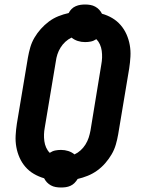

<svg xmlns="http://www.w3.org/2000/svg" viewBox="-20 -794 640 853"><path d="M251 39Q239 39 227.5 37Q216 35 206 29.5Q196 24 188.5 16Q181 8 176 -2Q152 -9 130.5 -21.5Q109 -34 93 -52.5Q77 -71 67 -93.5Q57 -116 52.5 -141Q48 -166 49.5 -192.5Q51 -219 55 -245L104 -538Q108 -561 114.5 -583.5Q121 -606 133 -626.5Q145 -647 161.5 -665.5Q178 -684 197.5 -698.5Q217 -713 239.5 -722Q262 -731 285 -736Q290 -746 298 -754Q306 -762 316.5 -766.5Q327 -771 337.5 -772.5Q348 -774 358 -774Q370 -774 381.5 -772Q393 -770 403 -764.5Q413 -759 420.5 -751Q428 -743 433 -733Q458 -726 479 -713.5Q500 -701 516 -682.5Q532 -664 542 -641.5Q552 -619 556.5 -594Q561 -569 559.5 -542.5Q558 -516 554 -490L505 -197Q501 -174 494.5 -151.5Q488 -129 476 -108.5Q464 -88 448 -69.5Q432 -51 412 -36.5Q392 -22 369.5 -13Q347 -4 325 1Q319 11 311 19Q303 27 293 31.5Q283 36 272.5 37.5Q262 39 251 39ZM311 -108Q326 -115 338.5 -126.5Q351 -138 360 -152.5Q369 -167 374 -182.5Q379 -198 382 -214L430 -507Q433 -523 433.5 -538Q434 -553 432 -568Q430 -583 424 -596.5Q418 -610 408 -620Q396 -612 383.5 -609.5Q371 -607 358 -607Q341 -607 325.5 -612Q310 -617 298 -627Q283 -620 270.5 -608.5Q258 -597 249 -582.5Q240 -568 235 -552.5Q230 -537 228 -521L179 -228Q176 -212 175.5 -197Q175 -182 177 -167Q179 -152 185 -138.5Q191 -125 201 -115Q213 -123 225.5 -125.5Q238 -128 251 -128Q268 -128 283.5 -123Q299 -118 311 -108Z"/></svg>

Font: Iosevka SS04 XBd Ex Obl
Style: Regular
Weight: 800
Width: 7
Italic angle: -9°
Monospace: yes
Designer: Belleve Invis
Foundry: Belleve Invis
Version: Version 19.0.0; ttfautohint (v1.8.4)